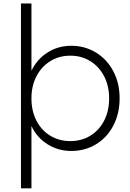

<svg xmlns="http://www.w3.org/2000/svg" viewBox="-20 -844 731 1079"><path d="M652.2 -291.1Q652.2 -205.6 616.7 -137.8Q581.1 -70 518.9 -32.8Q456.7 4.4 381.1 4.4Q307.8 4.4 247.8 -32.8Q187.8 -70 156.7 -135.6V214.4H97.8V-824.4H156.7V-446.7Q188.9 -512.2 247.8 -549.4Q306.7 -586.7 381.1 -586.7Q456.7 -586.7 518.9 -548.9Q581.1 -511.1 616.7 -443.9Q652.2 -376.7 652.2 -291.1ZM593.3 -291.1Q593.3 -361.1 565 -415.6Q536.7 -470 487.2 -500.6Q437.8 -531.1 375.6 -531.1Q312.2 -531.1 262.8 -500.6Q213.3 -470 185 -415.6Q156.7 -361.1 156.7 -291.1Q156.7 -220 185 -165.6Q213.3 -111.1 262.8 -81.1Q312.2 -51.1 375.6 -51.1Q437.8 -51.1 487.2 -81.1Q536.7 -111.1 565 -165.6Q593.3 -220 593.3 -291.1Z"/></svg>

Font: Paperlogy 3 Light
Style: Regular
Weight: 300
Designer: redesigned by Lee Juim, glyphs from Gmarket Sans & Montserrat
Foundry: PT&
Version: Version 1.001